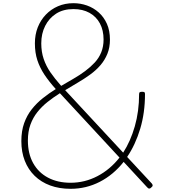

<svg xmlns="http://www.w3.org/2000/svg" viewBox="-20 -1166 1092 1205"><path d="M423 19Q352 19 295 -2Q238 -23 197.5 -62.5Q157 -102 135.5 -157Q114 -212 114 -280Q114 -344 131.5 -393Q149 -442 179.5 -480.5Q210 -519 249 -550Q288 -581 330 -607Q287 -655 258.5 -698Q230 -741 214.5 -788Q199 -835 199 -894Q199 -949 217 -994.5Q235 -1040 267.5 -1074Q300 -1108 344 -1127Q388 -1146 441 -1146Q485 -1146 526 -1131.5Q567 -1117 599.5 -1088Q632 -1059 651 -1016.5Q670 -974 670 -917Q670 -868 654 -828.5Q638 -789 610.5 -757Q583 -725 546.5 -698.5Q510 -672 470 -648.5Q430 -625 389 -600L753 -208Q799 -279 826 -373Q853 -467 853 -576Q853 -585 858 -587.5Q863 -590 872 -590Q882 -590 886 -587.5Q890 -585 890 -576Q890 -458 860 -358Q830 -258 778 -181L933 -14Q938 -8 938 -2Q938 4 930 10Q924 17 917.5 17.5Q911 18 904 10L756 -150Q692 -69 606.5 -25Q521 19 423 19ZM423 -19Q512 -19 591.5 -60.5Q671 -102 730 -177L356 -581Q315 -555 279 -526.5Q243 -498 215 -463Q187 -428 171 -384Q155 -340 155 -284Q155 -202 188 -142.5Q221 -83 281.5 -51Q342 -19 423 -19ZM364 -627Q403 -650 442 -672.5Q481 -695 514.5 -720Q548 -745 574.5 -773.5Q601 -802 615.5 -838Q630 -874 630 -918Q630 -976 607 -1019Q584 -1062 541.5 -1085.5Q499 -1109 441 -1109Q377 -1109 332.5 -1080.5Q288 -1052 263.5 -1003.5Q239 -955 239 -894Q239 -841 254 -796.5Q269 -752 296.5 -712Q324 -672 364 -627Z"/></svg>

Font: Playwrite BR Thin
Style: Regular
Weight: 250
Version: Version 1.003